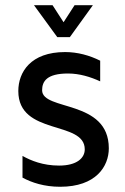

<svg xmlns="http://www.w3.org/2000/svg" viewBox="-20 -706 476 734"><path d="M223 -621 181 -686H110L199 -564H247L335 -686H265L223 -621ZM229 -507C97 -507 50 -430 50 -358C50 -186 304 -247 304 -135C304 -102 274 -73 206 -73C144 -73 98 -92 66 -110V-27C101 -8 149 8 210 8C347 8 396 -70 396 -139C396 -327 141 -281 141 -361C141 -395 159 -425 240 -425C284 -425 326 -412 363 -395V-474C323 -494 277 -507 229 -507Z"/></svg>

Font: Maven Pro
Style: Medium
Weight: 500
Designer: Joe Prince
Foundry: Joe Prince
Version: Version 1.003